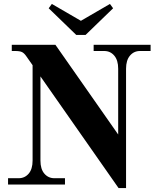

<svg xmlns="http://www.w3.org/2000/svg" viewBox="-20 -940 804 978"><path d="M40 -711.9H262.2L582 -254.9V-589.8Q582 -633.3 562 -656.7Q542 -680.2 511.2 -680.2H457V-711.9H747.1V-680.2H692.9Q662.1 -680.2 642.1 -656.7Q622.1 -633.3 622.1 -589.8V18.1H584L186 -550.8V-122.1Q186 -78.6 206.1 -55.4Q226.1 -32.2 256.8 -32.2H311V0H21V-32.2H75.2Q106 -32.2 126 -55.4Q146 -78.6 146 -122.1V-607.9L113.8 -653.8Q103.5 -668.9 92.3 -674.6Q81.1 -680.2 58.1 -680.2H40ZM228 -897.9 244.1 -919.9 392.1 -834 540 -919.9 556.2 -897.9 416 -762.2H368.2Z"/></svg>

Font: Flanker Steampunk
Style: Bold
Weight: 700
Designer: Alexey Kryukov, Leonardo Di Lena
Foundry: Alexey Kryukov, Leonardo Di Lena
Version: 1.210